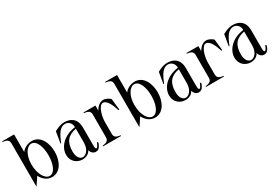

<svg xmlns="http://www.w3.org/2000/svg" viewBox="22 -1568 3492 2452"><g transform="rotate(-30 1768.0 -342.5)"><path d="M80 -616V15H85L158 -95C192 -28 248 15 318 15C444 15 506 -118 506 -250C506 -383 444 -515 318 -515C261 -515 200 -488 166 -441V-700H-10V-690C56 -684 80 -664 80 -616ZM295 -13C233 -13 166 -108 166 -258C166 -397 232 -489 295 -489C375 -489 414 -370 414 -251C414 -132 375 -13 295 -13Z M765 15C831 15 871 -19 886 -53C896 -8 930 15 959 15C991 15 1022 4 1047 -71L1034 -88C1016 -43 1002 -20 991 -20C969 -21 972 -58 972 -134V-334C972 -467 893 -515 797 -515C733 -515 684 -486 649 -469L621 -303H631C678 -421 722 -492 795 -492C842 -492 886 -455 886 -392C699 -367 611 -244 611 -143C611 -32 696 15 765 15ZM783 -9C742 -10 703 -50 703 -137C703 -276 760 -346 886 -369V-296V-164C886 -64 829 -8 783 -9Z M1250 -84V-255C1250 -349 1290 -483 1350 -483C1408 -483 1451 -384 1475 -303H1489L1471 -469C1443 -495 1400 -514 1374 -514C1321 -514 1279 -478 1250 -425V-500H1074V-490C1140 -483 1164 -464 1164 -416V-84C1164 -36 1139 -17 1074 -10V0H1340V-10C1275 -17 1250 -36 1250 -84Z M1598 -616V15H1603L1676 -95C1710 -28 1766 15 1836 15C1962 15 2024 -118 2024 -250C2024 -383 1962 -515 1836 -515C1779 -515 1718 -488 1684 -441V-700H1508V-690C1574 -684 1598 -664 1598 -616ZM1813 -13C1751 -13 1684 -108 1684 -258C1684 -397 1750 -489 1813 -489C1893 -489 1932 -370 1932 -251C1932 -132 1893 -13 1813 -13Z M2283 15C2349 15 2389 -19 2404 -53C2414 -8 2448 15 2477 15C2509 15 2540 4 2565 -71L2552 -88C2534 -43 2520 -20 2509 -20C2487 -21 2490 -58 2490 -134V-334C2490 -467 2411 -515 2315 -515C2251 -515 2202 -486 2167 -469L2139 -303H2149C2196 -421 2240 -492 2313 -492C2360 -492 2404 -455 2404 -392C2217 -367 2129 -244 2129 -143C2129 -32 2214 15 2283 15ZM2301 -9C2260 -10 2221 -50 2221 -137C2221 -276 2278 -346 2404 -369V-296V-164C2404 -64 2347 -8 2301 -9Z M2768 -84V-255C2768 -349 2808 -483 2868 -483C2926 -483 2969 -384 2993 -303H3007L2989 -469C2961 -495 2918 -514 2892 -514C2839 -514 2797 -478 2768 -425V-500H2592V-490C2658 -483 2682 -464 2682 -416V-84C2682 -36 2657 -17 2592 -10V0H2858V-10C2793 -17 2768 -36 2768 -84Z M3247 15C3313 15 3353 -19 3368 -53C3378 -8 3412 15 3441 15C3473 15 3504 4 3529 -71L3516 -88C3498 -43 3484 -20 3473 -20C3451 -21 3454 -58 3454 -134V-334C3454 -467 3375 -515 3279 -515C3215 -515 3166 -486 3131 -469L3103 -303H3113C3160 -421 3204 -492 3277 -492C3324 -492 3368 -455 3368 -392C3181 -367 3093 -244 3093 -143C3093 -32 3178 15 3247 15ZM3265 -9C3224 -10 3185 -50 3185 -137C3185 -276 3242 -346 3368 -369V-296V-164C3368 -64 3311 -8 3265 -9Z"/></g></svg>

Font: Sprat Condesed
Style: Regular
Weight: 400
Width: 3
Designer: Ethan Nakache
Foundry: Collletttivo
Version: Version 2.000;Glyphs 3.2 (3217)